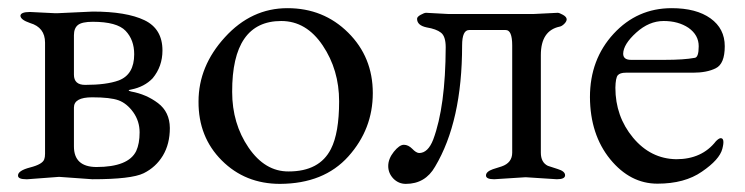

<svg xmlns="http://www.w3.org/2000/svg" viewBox="-20 -434 1816 468"><path d="M160.2 -171.9V-77.1Q160.2 -27.3 214.8 -26.9Q293 -26.9 312 -65.9Q320.3 -84 320.3 -111.3Q320.3 -138.7 304.7 -160.6Q289.1 -182.1 269 -189.5Q249 -196.8 204.6 -196.8Q160.2 -196.8 160.2 -171.9ZM376 -311Q376 -272 352.1 -243.2Q332 -222.2 299.8 -215.8Q287.6 -213.9 299.8 -210.9Q336.9 -204.1 365.2 -182.6Q393.6 -161.1 394 -122.1Q394 -83 377 -54.7Q359.9 -26.4 330.1 -11.7Q300.3 2.9 205.1 2.9L124 -2.9L46.9 2.9H43.9Q23.9 2.9 23.9 -5.9Q23.4 -18.1 53.7 -25.9Q84 -33.7 87.9 -45.9Q89.8 -50.8 89.8 -59.1V-330.1Q89.8 -367.2 53.2 -377.9Q30.3 -385.7 29.8 -395.5Q30.3 -404.8 53.2 -404.8L111.8 -401.9H122.1L206.1 -405.8Q288.1 -405.8 332 -384.8Q376 -363.8 376 -311ZM160.2 -252Q160.2 -227.1 187.5 -227.1Q239.3 -227.1 269 -237.8Q307.1 -252 307.1 -301.8Q307.1 -336.9 286.1 -358.9Q265.1 -380.9 206.1 -380.9Q179.7 -380.9 169.9 -373Q160.2 -365.2 160.2 -348.1Z M662.6 14.2Q577.6 14.2 520.5 -43Q463.4 -100.1 463.9 -186.5Q463.9 -272.9 528.3 -343.3Q592.8 -414.1 680.7 -414.1Q768.6 -414.1 828.6 -354.5Q888.7 -294.9 888.7 -207Q888.7 -119.1 829.1 -52.7Q769.5 13.7 662.6 14.2ZM665.5 -382.8Q545.4 -382.8 545.9 -210Q545.9 -132.8 585.9 -74.2Q626 -15.6 683.6 -16.1Q758.8 -16.1 786.6 -70.8Q806.6 -109.9 806.6 -187Q806.6 -263.7 766.6 -323.2Q726.6 -382.8 665.5 -382.8Z M1181.2 -21.5 1202.6 -28.3Q1228.5 -37.1 1228.5 -62V-323.2Q1228.5 -361.3 1212.4 -360.8H1123.5Q1106.4 -360.8 1106.4 -323.2Q1106.4 -138.2 1040.5 -27.8Q1016.6 14.2 969.2 14.2Q951.7 14.2 939 1.5Q926.3 -11.7 926.3 -29.3Q926.3 -46.9 939.9 -64Q953.6 -81.1 964.4 -81.1Q975.1 -81.1 984.9 -71.3Q994.1 -61.5 1001.5 -61Q1023.4 -61 1036.1 -94.2Q1065.9 -174.3 1066.4 -318.8Q1066.4 -345.7 1054.7 -354.5Q1043.5 -363.3 1020 -367.2Q996.6 -372.1 996.6 -388.2Q996.6 -393.1 1005.4 -397.9Q1014.2 -402.8 1018.6 -402.8L1072.3 -399.9H1281.2L1339.4 -402.8Q1343.3 -402.8 1352.1 -397.9Q1360.8 -393.1 1361.3 -387.2Q1361.3 -381.8 1355.5 -376Q1349.6 -370.1 1344.2 -369.1Q1298.3 -359.4 1298.3 -299.8V-62Q1298.3 -38.1 1315.4 -29.8Q1321.3 -27.8 1339.4 -22Q1357.4 -16.6 1357.4 -6.8Q1357.4 2.9 1337.4 2.9L1261.2 -2L1184.6 2.9Q1164.6 2.9 1164.6 -6.3Q1164.6 -15.6 1181.2 -21.5Z M1499 -303.2Q1499 -288.1 1518.1 -288.1H1600.1Q1647 -288.1 1673.3 -293Q1683.1 -293.9 1683.1 -321.3Q1683.1 -348.6 1658.2 -366.2Q1633.3 -382.8 1597.7 -382.8Q1562 -382.8 1530.8 -354.5Q1499.5 -326.2 1499 -303.2ZM1617.2 -414.1Q1677.2 -414.1 1711.9 -389.2Q1746.6 -364.3 1746.6 -321.3Q1746.6 -278.3 1724.6 -267.6Q1703.1 -256.8 1668.9 -256.8H1505.4Q1491.2 -256.8 1485.8 -250.5Q1480.5 -244.1 1480 -220.2Q1480 -150.4 1522.9 -98.6Q1565.9 -46.9 1628.4 -45.9Q1690.9 -45.9 1725.1 -89.8Q1731.9 -96.7 1736.3 -97.2Q1747.6 -97.7 1740.7 -71.3Q1733.9 -44.9 1690.9 -15.6Q1648.9 13.7 1582.5 13.7Q1516.1 13.7 1467.3 -45.9Q1418.5 -106 1418 -197.3Q1418 -289.1 1475.6 -351.6Q1533.2 -414.1 1617.2 -414.1Z"/></svg>

Font: EBGaramond
Style: Regular
Weight: 400
Version: Version 000.012g